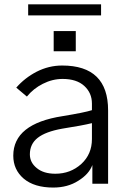

<svg xmlns="http://www.w3.org/2000/svg" viewBox="-20 -844 590 882"><path d="M117.2 -134.8Q117.2 -97.7 148.4 -72.3Q179.7 -45.9 234.4 -45.9Q303.7 -45.9 353.5 -90.8Q402.3 -135.7 402.3 -205.1Q402.3 -229.5 402.3 -278.3Q359.4 -267.6 265.6 -252.9Q189.5 -239.3 153.3 -210.9Q117.2 -182.6 117.2 -134.8ZM41 -128.9Q41 -275.4 267.6 -310.5Q369.1 -327.1 402.3 -337.9Q402.3 -347.7 402.3 -368.2Q402.3 -417 367.2 -449.2Q332 -481.4 267.6 -481.4Q220.7 -481.4 176.8 -459Q133.8 -437.5 103.5 -400.4Q86.9 -414.1 54.7 -441.4Q93.8 -486.3 148.4 -514.6Q204.1 -543 265.6 -543Q476.6 -543 476.6 -336.9Q476.6 -224.6 476.6 0Q459 0 404.3 0Q404.3 -21.5 404.3 -85.9Q388.7 -43.9 339.8 -13.7Q291 17.6 224.6 17.6Q137.7 17.6 88.9 -23.4Q41 -64.5 41 -128.9ZM226.6 -608.4Q226.6 -631.8 226.6 -701.2Q252 -701.2 328.1 -701.2Q328.1 -677.7 328.1 -608.4Q302.7 -608.4 226.6 -608.4ZM109.4 -773.4Q109.4 -786.1 109.4 -824.2Q193.4 -824.2 444.3 -824.2Q444.3 -811.5 444.3 -773.4Q360.4 -773.4 109.4 -773.4Z"/></svg>

Font: Gothic A1
Style: Regular
Weight: 400
Designer: HanYang I&C Co.,Ltd.
Version: Version 2.50